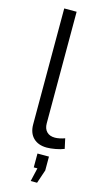

<svg xmlns="http://www.w3.org/2000/svg" viewBox="-140 -774 553 1017"><g transform="rotate(15 136.5 -265.5)"><path d="M143 199 160 125H140V49H203V125L178 199ZM78 -730H146V-118Q146 -89 162 -72.5Q178 -56 207 -56Q218 -56 233 -59Q248 -62 261 -67L273 -12Q254 -4 226.5 1Q199 6 179 6Q132 6 105 -20.5Q78 -47 78 -95Z"/></g></svg>

Font: IngvarSans
Style: Regular
Weight: 400
Version: Version 1.000